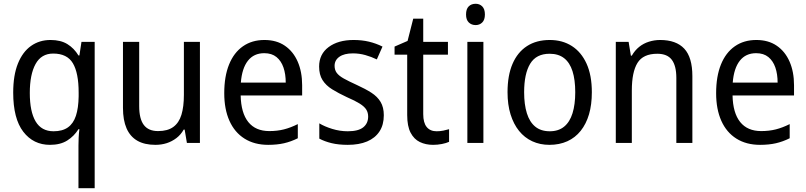

<svg xmlns="http://www.w3.org/2000/svg" viewBox="-20 -758 4276 1018"><path d="M396 14Q396 -4 397 -27.5Q398 -51 401 -73H396Q373 -36 336.5 -13Q300 10 245 10Q157 10 103.5 -59.5Q50 -129 50 -267Q50 -359 75 -421Q100 -483 144.5 -514.5Q189 -546 248 -546Q302 -546 337.5 -524Q373 -502 396 -464H401L412 -536H482V240H396ZM264 -62Q311 -62 340 -82.5Q369 -103 382.5 -144Q396 -185 397 -247V-267Q397 -371 366.5 -422.5Q336 -474 262 -474Q199 -474 168.5 -418.5Q138 -363 138 -265Q138 -166 169 -114Q200 -62 264 -62Z M1040 -536V0H971L959 -71H954Q939 -44 915.5 -26Q892 -8 864 1Q836 10 804 10Q746 10 708 -12Q670 -34 651 -77.5Q632 -121 632 -186V-536H718V-195Q718 -128 742.5 -95.5Q767 -63 818 -63Q869 -63 899 -85Q929 -107 942 -149.5Q955 -192 955 -255V-536Z M1382 -546Q1446 -546 1490.5 -515.5Q1535 -485 1558.5 -431Q1582 -377 1582 -306V-252H1256Q1258 -159 1296.5 -111Q1335 -63 1408 -63Q1450 -63 1485.5 -72Q1521 -81 1559 -100V-25Q1523 -7 1486 1.5Q1449 10 1402 10Q1329 10 1276.5 -23Q1224 -56 1196.5 -117.5Q1169 -179 1169 -264Q1169 -353 1194.5 -416Q1220 -479 1268 -512.5Q1316 -546 1382 -546ZM1381 -476Q1326 -476 1294.5 -436Q1263 -396 1257 -320H1495Q1495 -365 1483 -400Q1471 -435 1446 -455.5Q1421 -476 1381 -476Z M2015 -147Q2015 -96 1992 -61Q1969 -26 1926.5 -8Q1884 10 1824 10Q1775 10 1738 1Q1701 -8 1673 -23V-104Q1701 -87 1741.5 -74.5Q1782 -62 1824 -62Q1880 -62 1906 -83Q1932 -104 1932 -140Q1932 -161 1922 -177Q1912 -193 1887.5 -208.5Q1863 -224 1819 -243Q1774 -264 1741 -284.5Q1708 -305 1690 -333.5Q1672 -362 1672 -405Q1672 -471 1722.5 -508.5Q1773 -546 1855 -546Q1899 -546 1936.5 -537Q1974 -528 2008 -511L1978 -443Q1949 -457 1917 -466Q1885 -475 1851 -475Q1805 -475 1779.5 -457Q1754 -439 1754 -409Q1754 -387 1765.5 -371.5Q1777 -356 1803 -341.5Q1829 -327 1873 -307Q1917 -287 1949 -266.5Q1981 -246 1998 -217.5Q2015 -189 2015 -147Z M2295 -62Q2313 -62 2330.5 -65.5Q2348 -69 2361 -73V-6Q2346 1 2323 5.5Q2300 10 2276 10Q2237 10 2206 -5Q2175 -20 2157 -54.5Q2139 -89 2139 -148V-468H2072V-511L2141 -541L2171 -659H2224V-536H2355V-468H2224V-153Q2224 -107 2242.5 -84.5Q2261 -62 2295 -62Z M2543 -536V0H2458V-536ZM2502 -738Q2523 -738 2537 -724Q2551 -710 2551 -681Q2551 -653 2537 -639Q2523 -625 2502 -625Q2480 -625 2465.5 -639Q2451 -653 2451 -681Q2451 -710 2465 -724Q2479 -738 2502 -738Z M3118 -269Q3118 -203 3103 -152Q3088 -101 3059 -64.5Q3030 -28 2988 -9Q2946 10 2893 10Q2843 10 2802 -9Q2761 -28 2732 -64Q2703 -100 2687 -151.5Q2671 -203 2671 -269Q2671 -358 2697.5 -419.5Q2724 -481 2774 -513.5Q2824 -546 2895 -546Q2962 -546 3012 -514Q3062 -482 3090 -420.5Q3118 -359 3118 -269ZM2759 -269Q2759 -204 2773.5 -157.5Q2788 -111 2818 -86.5Q2848 -62 2895 -62Q2941 -62 2971 -86.5Q3001 -111 3015.5 -157.5Q3030 -204 3030 -269Q3030 -335 3015.5 -380.5Q3001 -426 2971 -449.5Q2941 -473 2894 -473Q2823 -473 2791 -420Q2759 -367 2759 -269Z M3480 -546Q3565 -546 3608 -500Q3651 -454 3651 -354V0H3566V-345Q3566 -409 3542 -441Q3518 -473 3465 -473Q3390 -473 3360 -424.5Q3330 -376 3330 -278V0H3245V-536H3313L3325 -463H3330Q3346 -491 3369 -509.5Q3392 -528 3421 -537Q3450 -546 3480 -546Z M3990 -546Q4054 -546 4098.5 -515.5Q4143 -485 4166.5 -431Q4190 -377 4190 -306V-252H3864Q3866 -159 3904.5 -111Q3943 -63 4016 -63Q4058 -63 4093.5 -72Q4129 -81 4167 -100V-25Q4131 -7 4094 1.5Q4057 10 4010 10Q3937 10 3884.5 -23Q3832 -56 3804.5 -117.5Q3777 -179 3777 -264Q3777 -353 3802.5 -416Q3828 -479 3876 -512.5Q3924 -546 3990 -546ZM3989 -476Q3934 -476 3902.5 -436Q3871 -396 3865 -320H4103Q4103 -365 4091 -400Q4079 -435 4054 -455.5Q4029 -476 3989 -476Z"/></svg>

Font: Noto Sans Thai SemiCondensed
Style: Regular
Weight: 400
Width: 4
Designer: Monotype Design Team
Foundry: Monotype Imaging Inc.
Version: Version 2.001